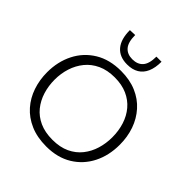

<svg xmlns="http://www.w3.org/2000/svg" viewBox="-255 -1144 1328 1328"><g transform="rotate(45 409.0 -480.0)"><path d="M412.5 10.5Q323 10.5 255.8 -18.8Q188.5 -48 143.5 -99Q98.5 -150 76 -216.5Q53.5 -283 53.5 -357.5Q53.5 -461 95.8 -544.5Q138 -628 217.8 -676.8Q297.5 -725.5 409.5 -725.5Q495 -725.5 561 -697.2Q627 -669 672.2 -618.2Q717.5 -567.5 740.8 -501Q764 -434.5 764 -357.5Q764 -252.5 721.8 -169.2Q679.5 -86 600.8 -37.8Q522 10.5 412.5 10.5ZM410 -52.5Q483.5 -52.5 536.5 -77.5Q589.5 -102.5 623.8 -145.8Q658 -189 674.5 -243.5Q691 -298 691 -357.5Q691 -421.5 673.2 -477Q655.5 -532.5 620.2 -574.2Q585 -616 532.5 -639.5Q480 -663 410 -663Q338 -663 284.8 -638.2Q231.5 -613.5 196.5 -570.5Q161.5 -527.5 144 -472.8Q126.5 -418 126.5 -357.5Q126.5 -297 143.5 -242Q160.5 -187 195 -144.2Q229.5 -101.5 283 -77Q336.5 -52.5 410 -52.5ZM406.5 -786Q332 -786 292.2 -832.5Q252.5 -879 252.5 -968L302.5 -970Q302.5 -900 329.8 -868.5Q357 -837 406.5 -837Q457.5 -837 484.8 -868Q512 -899 512 -968H562Q562 -908.5 544.2 -868Q526.5 -827.5 492 -806.8Q457.5 -786 406.5 -786Z"/></g></svg>

Font: Commissioner Thin Light
Style: Regular
Weight: 300
Version: Version 1.000